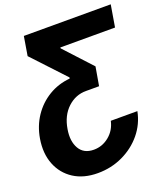

<svg xmlns="http://www.w3.org/2000/svg" viewBox="-175 -844 1025 1174"><g transform="rotate(-20 337.5 -256.5)"><path d="M613.8 -58.1Q598.1 21.5 547.1 83.3Q496.1 145 420.9 180.4Q345.7 215.8 258.3 215.8Q166.5 215.8 102.5 174.6Q38.6 133.3 10 61.3Q-18.6 -10.7 -3.4 -103.5Q9.8 -182.1 51 -243.4Q92.3 -304.7 154.5 -342.3Q216.8 -379.9 293 -386.7L294.4 -393.6L98.1 -603.5L118.7 -727.5H684.1L660.2 -585H304.2V-579.1L466.8 -402.8L445.8 -281.2H361.3Q293 -281.7 240.7 -233.2Q188.5 -184.6 174.8 -100.1Q162.1 -25.4 190.4 23.7Q218.8 72.8 284.2 72.8Q339.8 72.8 384 36.4Q428.2 0 440.9 -58.1Z"/></g></svg>

Font: Inter Display ExtraBold
Style: Italic
Weight: 800
Italic angle: -9.39999°
Designer: Rasmus Andersson
Foundry: rsms
Version: Version 4.000;git-a52131595